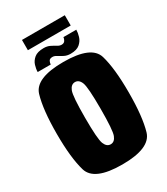

<svg xmlns="http://www.w3.org/2000/svg" viewBox="-200 -895 857 988"><g transform="rotate(-30 228.5 -401.0)"><path d="M227 5Q61 5 37 -76Q13 -157 13 -300Q13 -443.5 37 -523.8Q61 -604 227 -604Q393 -604 416.8 -523.8Q440.5 -443.5 440.5 -300Q440.5 -157 416.8 -76Q393 5 227 5ZM227 -115Q250.5 -115 261.8 -143.8Q273 -172.5 273 -299.5Q273 -427 261.8 -455.8Q250.5 -484.5 227 -484.5Q203.5 -484.5 192 -455.8Q180.5 -427 180.5 -299.5Q180.5 -172.5 192 -143.8Q203.5 -115 227 -115ZM281.5 -621.5Q260.5 -621.5 244.5 -629.8Q228.5 -638 215.8 -646.2Q203 -654.5 191.5 -654.5Q174.5 -654.5 169.5 -644.2Q164.5 -634 164.5 -625H87Q87 -643 93.5 -664.2Q100 -685.5 118.8 -701Q137.5 -716.5 175 -716.5Q195.5 -716.5 211.2 -708.8Q227 -701 239.8 -693Q252.5 -685 264.5 -685Q279 -685 285.2 -695.5Q291.5 -706 291.5 -714.5H368Q368 -697 361.5 -675.2Q355 -653.5 336.5 -637.5Q318 -621.5 281.5 -621.5ZM99.5 -747.5V-808.5H354V-747.5Z"/></g></svg>

Font: Anybody Condensed ExtraBold
Style: Regular
Weight: 800
Width: 3
Designer: Tyler Finck
Foundry: Etcetera Type Company
Version: Version 1.010; ttfautohint (v1.8.3) -l 8 -r 50 -G 200 -x 14 